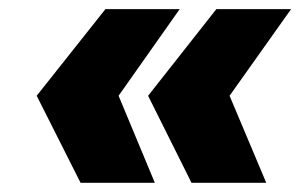

<svg xmlns="http://www.w3.org/2000/svg" viewBox="-20 -479 655 419"><path d="M60.1 -270 210 -459H372.1L238.8 -270L317.9 -80.1H155.8ZM303.2 -270 452.1 -459H615.2L481 -270L561 -80.1H397.9Z"/></svg>

Font: Trueno ExtraBold
Style: Italic
Weight: 800
Designer: Julieta Ulanovsky
Foundry: Julieta Ulanovsky
Version: Version 3.001b | FøM Fix